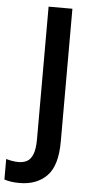

<svg xmlns="http://www.w3.org/2000/svg" viewBox="-127 -749 477 988"><g transform="rotate(5 111.5 -255.5)"><path d="M13 203Q-12 203 -31.5 200Q-51 197 -66 192V86Q-52 90 -35.5 93Q-19 96 -1 96Q23 96 42 86Q61 76 72 48.5Q83 21 83 -29V-714H206V-28Q206 97 153.5 150Q101 203 13 203Z"/></g></svg>

Font: Noto Sans Gurmukhi UI SemiCondensed SemiBold
Style: Regular
Weight: 600
Width: 4
Designer: Jelle Bosma - Monotype Design Team
Foundry: Monotype Imaging Inc.
Version: Version 2.004; ttfautohint (v1.8.4.7-5d5b)